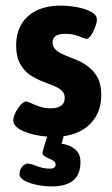

<svg xmlns="http://www.w3.org/2000/svg" viewBox="-20 -481 398 685"><path d="M207 4.9 199.7 31.7Q227.5 35.2 247.3 51Q267.1 66.9 267.1 97.2Q267.1 141.1 241.5 162.6Q215.8 184.1 164.1 184.1Q138.7 184.1 112.1 178.7Q85.4 173.3 67.6 163.6Q49.8 153.8 49.8 140.6Q49.8 127.4 55.2 118.9Q60.5 110.4 67.4 106.4Q74.2 102.5 78.1 102.5Q83.5 102.5 91.1 104.7Q98.6 106.9 106 109.4Q119.1 114.7 131.1 117.7Q143.1 120.6 157.2 120.6Q168.5 120.6 173.3 116.9Q178.2 113.3 178.2 106Q178.2 98.6 172.6 94.2Q167 89.8 154.8 84.5Q143.6 80.1 137.7 75.4Q131.8 70.8 131.8 64Q131.8 58.1 148.4 6.3Q100.1 2.9 63.7 -12.9Q27.3 -28.8 27.3 -52.2Q27.3 -63 35.2 -79.1Q43 -95.2 54 -107.2Q64.9 -119.1 73.2 -119.1Q77.6 -119.1 92.3 -112.3Q109.4 -104.5 125 -99.6Q140.6 -94.7 160.6 -94.7Q185.5 -94.7 198.2 -104Q210.9 -113.3 210.9 -131.3Q210.9 -145 203.4 -154.1Q195.8 -163.1 184.1 -168.9Q172.4 -174.8 150.9 -183.1L136.7 -188.5Q108.9 -199.2 87.9 -212.9Q66.9 -226.6 52.2 -252.7Q37.6 -278.8 37.6 -318.8Q37.6 -363.3 56.9 -395.3Q76.2 -427.2 111.8 -444.1Q147.5 -460.9 195.8 -460.9Q223.6 -460.9 253.9 -455.6Q284.2 -450.2 304.9 -439Q325.7 -427.7 325.7 -410.6Q325.7 -400.9 319.6 -384.3Q313.5 -367.7 304.7 -355Q295.9 -342.3 288.1 -342.3Q285.6 -342.3 274.4 -346.7Q259.3 -353 245.4 -356.7Q231.4 -360.4 213.4 -360.4Q167.5 -360.4 167.5 -330.1Q167.5 -316.4 176 -306.6Q184.6 -296.9 197.3 -290.5Q210 -284.2 232.9 -275.4Q259.3 -264.6 265.6 -261.7Q299.8 -244.6 320.6 -216.6Q341.3 -188.5 341.3 -141.6Q341.3 -82.5 306.2 -43.5Q271 -4.4 207 4.9Z"/></svg>

Font: Jaldi
Style: Bold
Weight: 400
Designer: Pablo Cosgaya and Nicolas Silva
Foundry: Omnibus-Type
Version: Version 1.007